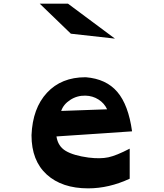

<svg xmlns="http://www.w3.org/2000/svg" viewBox="-20 -1011 898 1054"><path d="M369 -826 198 -991H353L611 -799ZM705 -290 290 -262Q298 -208 341 -182.5Q384 -157 466 -146Q531 -138 575 -147.5Q619 -157 692 -195V-30Q578 23 464 23Q320 23 236.5 -53Q153 -129 153 -268V-269Q159 -417 238 -502Q317 -587 449 -587H451Q563 -578 624 -506.5Q685 -435 705 -290ZM316 -402 568 -411Q553 -444 521 -464.5Q489 -485 449 -486Q403 -487 365.5 -462.5Q328 -438 316 -402Z"/></svg>

Font: OpenDyslexic
Style: Bold
Weight: 800
Designer: Abbie Gonzalez
Version: Version 0.920;hotconv 1.0.109;makeotfexe 2.5.65596